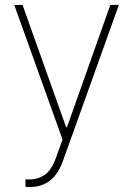

<svg xmlns="http://www.w3.org/2000/svg" viewBox="-20 -550 533 769"><path d="M82 198.2V168L96.7 168.9Q130.4 168.9 157.7 151.4Q185.1 133.8 204.1 82L230.5 8.8L37.1 -530.3H70.3L245.1 -40H248L421.9 -530.3H456.1L232.4 93.8Q213.9 146.5 180.7 172.9Q147.5 199.2 97.7 199.2Q85.9 199.2 82 198.2Z"/></svg>

Font: Pretendard Thin
Style: Regular
Weight: 100
Designer: Base glyphs from Inter by Rasmus Andersson; Hangeul glyphs from Noto Sans CJK(Source Han Sans) by Jang Soo-young and Kan
Foundry: Kil Hyung-jin
Version: Version 1.309